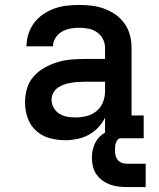

<svg xmlns="http://www.w3.org/2000/svg" viewBox="-20 -558 640 775"><path d="M243 8Q211 8 180 -0.5Q149 -9 125.5 -30.5Q102 -52 91.5 -82.5Q81 -113 81 -145Q81 -173 89 -200.5Q97 -228 115.5 -249Q134 -270 158.5 -284Q183 -298 210 -306.5Q237 -315 265 -317.5Q293 -320 321 -320H404V-365Q404 -384 395 -401Q386 -418 370.5 -428.5Q355 -439 336 -442.5Q317 -446 299 -446Q281 -446 263 -442.5Q245 -439 229.5 -430Q214 -421 204 -405Q194 -389 194 -371Q194 -371 194 -371Q194 -371 194 -371H87Q87 -371 87 -371.5Q87 -372 87 -372Q87 -397 95 -421.5Q103 -446 118 -466Q133 -486 154.5 -500.5Q176 -515 199.5 -523.5Q223 -532 248 -535Q273 -538 299 -538Q324 -538 350 -535Q376 -532 400.5 -523Q425 -514 446.5 -499Q468 -484 483 -462.5Q498 -441 504.5 -416Q511 -391 511 -365V-92H560V0H404V-83Q393 -61 376 -43Q359 -25 337.5 -13.5Q316 -2 291.5 3Q267 8 243 8ZM285 -84Q307 -84 329.5 -89.5Q352 -95 369.5 -109.5Q387 -124 395.5 -145Q404 -166 404 -189V-228H321Q307 -228 293 -227Q279 -226 265 -223.5Q251 -221 238 -216.5Q225 -212 213.5 -204Q202 -196 195 -183Q188 -170 188 -156Q188 -139 196.5 -123.5Q205 -108 219.5 -99Q234 -90 251 -87Q268 -84 285 -84ZM493 197Q475 197 458 195Q441 193 424.5 187Q408 181 393.5 170.5Q379 160 369 145.5Q359 131 355 113.5Q351 96 351 79Q351 55 358.5 32.5Q366 10 382.5 -6.5Q399 -23 422 -30Q445 -37 468 -37V0Q460 0 455 6Q450 12 447.5 19.5Q445 27 444.5 34.5Q444 42 444 49Q444 60 446.5 70Q449 80 455.5 88Q462 96 472.5 99.5Q483 103 493 103H568V197Z"/></svg>

Font: Iosevka Curly Slab SmBdEx
Style: Regular
Weight: 600
Width: 7
Monospace: yes
Designer: Belleve Invis
Foundry: Belleve Invis
Version: Version 11.1.0; ttfautohint (v1.8.3)